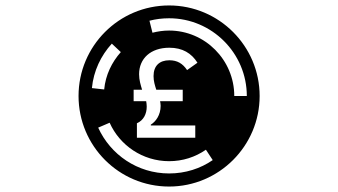

<svg xmlns="http://www.w3.org/2000/svg" viewBox="-20 -741 1240 704"><path d="M382 -291C419 -208 503 -150 600 -150C650 -150 696 -165 735 -192L760 -154C715 -123 660 -105 600 -105C484 -105 385 -174 340 -273ZM317 -418C323 -481 350 -537 390 -581L423 -550C390 -513 367 -466 362 -413ZM482 -236V-289C507 -300 518 -324 518 -350C518 -357 517 -364 516 -370H470V-412H501C496 -429 490 -447 490 -469C490 -526 532 -566 601 -566C649 -566 682 -546 704 -511L666 -484C650 -508 630 -520 601 -520C565 -520 543 -500 543 -462C543 -443 548 -428 553 -412H650V-370H567C568 -364 569 -359 569 -353C569 -319 551 -295 533 -284V-281H696V-236ZM528 -665C551 -671 575 -674 600 -674C757 -674 885 -546 885 -389H839C839 -521 732 -629 600 -629C579 -629 559 -626 539 -621ZM268 -389C268 -206 416 -57 600 -57C783 -57 932 -206 932 -389C932 -572 783 -721 600 -721C416 -721 268 -572 268 -389Z"/></svg>

Font: CryptoKit_GRILLE 1.4
Style: Regular
Weight: 400
Monospace: yes
Designer: Oceane Juvin
Foundry: http://www.head-geneve.ch
Version: Version 1.004